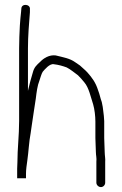

<svg xmlns="http://www.w3.org/2000/svg" viewBox="-20 -749 499 783"><path d="M67 -713 66 -701C64.2 -679.5 62.2 -669.6 61 -645C59.5 -615.1 58 -583.9 58 -551V-256C58 -196.4 51 -142.4 51 -87C50.3 -76.3 50 -67.7 50 -61V-22H86V-41C86 -56.8 89 -77.8 91.5 -95C96.4 -128.1 98.4 -173 105 -206L109 -234C113 -257.1 121.9 -325 126 -347C129.3 -373.5 132.3 -399.4 141 -421C145.1 -432.4 148.4 -446.7 154 -456C161.2 -464.6 183 -491.3 200 -487C218.3 -485 236.7 -479.7 252 -474C267.8 -466.1 284.6 -451.6 298 -442C307.1 -432.9 315.6 -423.7 324 -413C342.6 -391.3 349.9 -353.3 360 -323C365.6 -303.6 369 -275.6 369 -253V-186C369 -172 371 -143.4 371 -129C371 -116.6 374.8 -102.9 373 -90V-4C373 5.5 381.9 14 391.5 14C401.2 14 409 5.5 409 -4V-89C410.3 -100.7 407 -116 407 -129C407 -143.3 405 -172 405 -186V-255C405 -266.6 402.4 -286.1 401 -297L399 -313L395 -333C388.6 -350 387.5 -361.7 380 -381C370 -412.8 355.5 -431.9 337 -453C327 -464.3 316.3 -471.7 306 -482C300 -486 293.7 -490.3 287 -495C264.7 -511.2 238.6 -515.1 207 -523C181.4 -526.4 157.4 -511.4 144 -497C128.9 -483.1 119.6 -475 114 -454C107.1 -431.1 100.9 -408.5 95 -383C95 -381.7 94.7 -380 94 -378V-552C94 -602.9 98.6 -655.2 102 -699V-711C105.1 -732.7 67 -736.7 67 -713Z"/></svg>

Font: HoneyBee
Style: Lit
Weight: 300
Foundry: Cannot Into Space Fonts
Version: Version 0.89